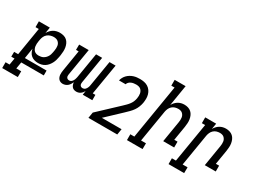

<svg xmlns="http://www.w3.org/2000/svg" viewBox="-105 -1460 3166 2399"><g transform="rotate(30 1478.0 -260.0)"><path d="M181 215H-44V131H14L30 35H-17L-16 -35H42L108 -436H61V-520H219L205 -434Q216 -455 233 -473.5Q250 -492 271 -504.5Q292 -517 315.5 -522.5Q339 -528 362 -528Q390 -528 417 -520.5Q444 -513 463.5 -495.5Q483 -478 494.5 -453.5Q506 -429 510.5 -401.5Q515 -374 513.5 -346Q512 -318 508 -289L503 -260Q499 -236 492 -212Q485 -188 473 -165.5Q461 -143 444.5 -123Q428 -103 406 -89Q384 -75 359.5 -69Q335 -63 311 -63Q283 -63 257 -70.5Q231 -78 211 -94.5Q191 -111 179.5 -134.5Q168 -158 163 -184L139 -35H452V35H127L111 131H182ZM271 -147Q287 -147 304 -150Q321 -153 336.5 -161.5Q352 -170 364.5 -182.5Q377 -195 386 -210Q395 -225 400 -241Q405 -257 408 -274L413 -303Q416 -320 416.5 -337Q417 -354 414.5 -370.5Q412 -387 404 -401Q396 -415 384 -425Q372 -435 355.5 -439.5Q339 -444 322 -444Q299 -444 275 -437Q251 -430 231.5 -413.5Q212 -397 201.5 -374.5Q191 -352 187 -329L182 -300Q179 -282 178 -264Q177 -246 179.5 -228.5Q182 -211 189 -195.5Q196 -180 208 -168.5Q220 -157 236.5 -152Q253 -147 271 -147Z M708 8Q691 8 675.5 2Q660 -4 649.5 -15.5Q639 -27 633 -42.5Q627 -58 625.5 -75Q624 -92 625.5 -109Q627 -126 630 -144L679 -443H641L642 -520H780L715 -129Q713 -118 714 -107Q715 -96 720.5 -87Q726 -78 735.5 -73.5Q745 -69 757 -69Q767 -69 776.5 -73Q786 -77 793.5 -84.5Q801 -92 806.5 -101Q812 -110 815.5 -119.5Q819 -129 821.5 -139Q824 -149 826 -158L886 -520H974L909 -129Q907 -118 908 -107Q909 -96 914.5 -87Q920 -78 930 -73.5Q940 -69 951 -69Q960 -69 969.5 -72.5Q979 -76 987 -83Q995 -90 1000 -99Q1005 -108 1009 -117Q1013 -126 1015.5 -135.5Q1018 -145 1019 -154L1080 -520H1168L1094 -77H1132V0H994L1003 -57Q995 -43 985 -31Q975 -19 961.5 -9.5Q948 0 933 4Q918 8 903 8Q885 8 869 2Q853 -4 842.5 -16.5Q832 -29 826.5 -45.5Q821 -62 820 -79Q812 -62 802 -46Q792 -30 777.5 -17.5Q763 -5 744.5 1.5Q726 8 709 8Z M1616 215H1200L1214 131L1494 -132Q1495 -132 1495 -133L1496 -134Q1515 -152 1533 -170Q1551 -188 1566.5 -209Q1582 -230 1591.5 -253.5Q1601 -277 1605 -301V-302Q1608 -320 1608.5 -337.5Q1609 -355 1606 -371Q1603 -387 1595 -401.5Q1587 -416 1574.5 -426Q1562 -436 1545 -440Q1528 -444 1511 -444Q1494 -444 1476 -441.5Q1458 -439 1441.5 -432Q1425 -425 1411 -412Q1397 -399 1393 -381H1297Q1302 -404 1314 -426Q1326 -448 1343.5 -465.5Q1361 -483 1382 -495.5Q1403 -508 1426 -515.5Q1449 -523 1472 -525.5Q1495 -528 1518 -528Q1549 -528 1578.5 -522Q1608 -516 1632.5 -500.5Q1657 -485 1673.5 -461.5Q1690 -438 1698 -409.5Q1706 -381 1705.5 -350.5Q1705 -320 1700 -289Q1694 -258 1682 -227.5Q1670 -197 1651 -170Q1632 -143 1608 -119Q1584 -95 1560 -72L1559 -71L1345 131H1630Z M1981 215H1756V131H1814L1943 -651H1896V-735H2054L2005 -435Q2016 -456 2032.5 -474Q2049 -492 2069.5 -504.5Q2090 -517 2112.5 -522.5Q2135 -528 2158 -528Q2186 -528 2212 -520Q2238 -512 2257.5 -494.5Q2277 -477 2288 -452.5Q2299 -428 2303.5 -401Q2308 -374 2306 -345.5Q2304 -317 2300 -289L2266 -84H2313V0H2155L2205 -303Q2208 -320 2208.5 -336.5Q2209 -353 2207 -369.5Q2205 -386 2197.5 -400Q2190 -414 2178.5 -424.5Q2167 -435 2151 -439.5Q2135 -444 2118 -444Q2095 -444 2071.5 -437Q2048 -430 2029.5 -413Q2011 -396 2001 -373.5Q1991 -351 1987 -329L1911 131H1982Z M2581 215H2356V131H2414L2508 -436H2461V-520H2619L2605 -435Q2616 -456 2632.5 -474Q2649 -492 2669.5 -504.5Q2690 -517 2712.5 -522.5Q2735 -528 2758 -528Q2786 -528 2812 -520Q2838 -512 2857.5 -494.5Q2877 -477 2888 -452.5Q2899 -428 2903.5 -401Q2908 -374 2906 -345.5Q2904 -317 2900 -289L2866 -84H2913V0H2755L2805 -303Q2808 -320 2808.5 -336.5Q2809 -353 2807 -369.5Q2805 -386 2797.5 -400Q2790 -414 2778.5 -424.5Q2767 -435 2751 -439.5Q2735 -444 2718 -444Q2695 -444 2671.5 -437Q2648 -430 2629.5 -413Q2611 -396 2601 -373.5Q2591 -351 2587 -329L2511 131H2582Z"/></g></svg>

Font: Iosevka HT Medium Extended
Style: Italic
Weight: 500
Width: 7
Italic angle: -9°
Monospace: yes
Designer: Belleve Invis
Foundry: Belleve Invis
Version: Version 32.3.0; ttfautohint (v1.8.4)